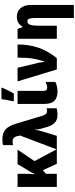

<svg xmlns="http://www.w3.org/2000/svg" viewBox="802 -1622 1060 2705"><g transform="rotate(-90 1332.5 -270.0)"><path d="M415 -315 582 0H377L286 -197L236 -153V0H51V-553H236V-447Q236 -376 229 -313H233Q243 -337 278 -396L372 -553H576Z M775 -518 768 -551Q761 -587 742 -605Q723 -623 695 -623Q665 -623 640 -616V-759Q653 -763 677 -765Q701 -767 721 -767Q809 -767 859.5 -724Q910 -681 942 -574L1049 -218Q1060 -183 1070 -166Q1080 -149 1092 -143.5Q1104 -138 1123 -138Q1138 -138 1159 -144V-3Q1146 2 1118 6Q1090 10 1070 10Q996 10 955.5 -28.5Q915 -67 892 -149L869 -232Q860 -263 858 -308H854Q851 -261 841 -232L771 0H579Z M1404 -185Q1404 -160 1416 -148Q1428 -136 1447 -136Q1468 -136 1485 -141Q1502 -146 1530 -158V-21Q1471 10 1395 10Q1310 10 1265 -33.5Q1220 -77 1220 -179V-553H1404ZM1259 -622Q1266 -649 1275.5 -701Q1285 -753 1288 -780H1448V-767Q1413 -686 1368 -606H1259Z M1729 -553 1804 -241Q1808 -222 1812 -174H1816Q1846 -256 1859.5 -343.5Q1873 -431 1873 -553H2058Q2058 -392 2013 -260.5Q1968 -129 1866 0H1706L1538 -553Z M2615 -360V240H2431V-311Q2431 -363 2420.5 -389Q2410 -415 2386 -415Q2349 -415 2335.5 -376.5Q2322 -338 2322 -247V0H2138V-553H2278L2301 -485H2311Q2353 -563 2449 -563Q2524 -563 2569.5 -511Q2615 -459 2615 -360Z"/></g></svg>

Font: Noto Sans Display Black Narrow
Style: Regular
Weight: 900
Width: 4
Designer: Monotype Design team
Foundry: Monotype Imaging Inc.
Version: Version 1.000